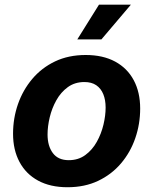

<svg xmlns="http://www.w3.org/2000/svg" viewBox="-20 -787 654 818"><path d="M267.8 10.7Q194 10.7 142.2 -17.6Q90.3 -45.8 63 -97.2Q35.6 -148.5 35.6 -217.2Q35.6 -283 56.5 -343.2Q77.5 -403.4 117.4 -450.7Q157.3 -498 214.6 -525.4Q272 -552.7 345.1 -552.7Q418.6 -552.7 470.6 -524.6Q522.5 -496.5 549.9 -445.1Q577.2 -393.8 577.2 -324.6Q577.2 -258.7 556.4 -198.5Q535.7 -138.2 495.7 -91.1Q455.7 -43.9 398.3 -16.6Q341 10.7 267.8 10.7ZM272.9 -104.6Q313.8 -104.6 343.5 -126.5Q373.3 -148.3 392.4 -182.7Q411.6 -217.1 420.8 -256Q430 -294.9 430 -328.7Q430 -361.5 420 -385.9Q410 -410.3 390.1 -423.9Q370.2 -437.5 339.7 -437.5Q298.9 -437.5 269.1 -415.9Q239.3 -394.3 220.2 -360.1Q201 -325.8 191.8 -287.1Q182.6 -248.3 182.6 -214Q182.6 -165.1 205.1 -134.9Q227.6 -104.6 272.9 -104.6ZM309.3 -619.1 401.7 -767.1H537.6L412 -619.1Z"/></svg>

Font: Inter
Style: Italic
Weight: 400
Italic angle: -9.3988°
Designer: Rasmus Andersson
Foundry: rsms
Version: Version 4.001;git-66647c0bb